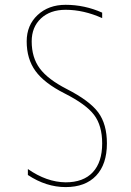

<svg xmlns="http://www.w3.org/2000/svg" viewBox="-20 -760 540 790"><path d="M254.9 -393.6Q348.6 -345.7 384.3 -297.4Q419.9 -249 419.9 -169.9Q419.9 -84 375.5 -37.1Q331.1 9.8 250 9.8Q169.9 9.8 94.7 -40V-64.5Q171.9 -10.7 250 -9.8Q323.2 -9.8 361.8 -51.3Q400.4 -92.8 400.4 -169.9Q400.4 -243.2 367.2 -287.1Q334 -331.1 245.1 -376Q162.1 -418 126 -467.8Q89.8 -517.6 89.8 -589.8Q89.8 -656.2 134.8 -698.2Q179.7 -740.2 250 -740.2Q328.1 -740.2 400.4 -708V-685.5Q324.2 -719.7 250 -719.7Q186.5 -719.7 148.4 -684.1Q110.4 -648.4 110.4 -589.8Q110.4 -523.4 143.6 -478.5Q176.8 -433.6 254.9 -393.6Z"/></svg>

Font: Mgen+ 1mn thin
Style: Regular
Weight: 100
Designer: [Source Han Sans]
Ryoko NISHIZUKA  (kana & ideographs); Paul D. Hunt (Latin, Greek & Cyrillic); Wenlong ZHANG  (bopomofo
Version: Version 1.059.20150602